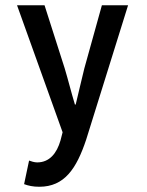

<svg xmlns="http://www.w3.org/2000/svg" viewBox="-20 -511 560 733"><path d="M91 102 72 192C88 198 106 202 130 202C226 202 272 133 309 22L469 -491H369L302 -250C291 -206 280 -157 269 -112H266C252 -158 240 -207 227 -250L150 -491H45L219 -6L211 25C197 74 169 109 122 109C111 109 99 105 91 102Z"/></svg>

Font: Falling Sky
Style: Condensed
Weight: 400
Designer: Paul D. Hunt
Foundry: Adobe Systems Incorporated
Version: Version 1.02